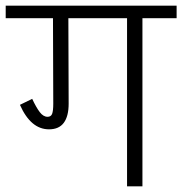

<svg xmlns="http://www.w3.org/2000/svg" viewBox="-30 -654 640 674"><path d="M590 -590H470V0H416V-590H210L211 -290Q211 -246 194 -223Q177 -200 142 -200Q78 -200 40 -286L83 -307Q97 -277 109.5 -260.5Q122 -244 137 -244Q149 -244 153 -254.5Q157 -265 157 -290L156 -590H-10V-634H590Z"/></svg>

Font: Biryani ExtraLight
Style: Regular
Weight: 275
Designer: Dan Reynolds and Mathieu Reguer
Foundry: Dan Reynolds and Mathieu Reguer
Version: Version 1.004; ttfautohint (v1.1) -l 5 -r 5 -G 72 -x 0 -D la